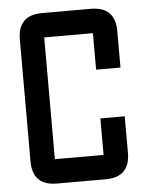

<svg xmlns="http://www.w3.org/2000/svg" viewBox="-51 -726 589 767"><g transform="rotate(-5 244.0 -342.0)"><path d="M341.8 0H146.5Q48.8 0 48.8 -97.7V-585.9Q48.8 -683.6 146.5 -683.6H341.8Q439.5 -683.6 439.5 -585.9V-439.5H341.8V-585.9H146.5V-97.7H341.8V-244.1H439.5V-97.7Q439.5 0 341.8 0Z"/></g></svg>

Font: BabelStone Runic Staveless
Style: Regular
Weight: 400
Designer: Andrew West
Foundry: BabelStone
Version: Version 3.002 March 14, 2022